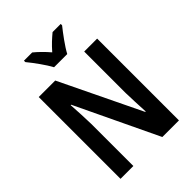

<svg xmlns="http://www.w3.org/2000/svg" viewBox="-263 -1061 1185 1185"><g transform="rotate(-45 329.5 -468.5)"><path d="M272 -777H387C410 -821 459 -886 490 -925V-937H419C388 -911 362 -888 329 -850C299 -885 267 -916 241 -937H169V-925C202 -885 250 -819 272 -777ZM585 0V-714H472V-351C473 -303 476 -244 479 -184H475L219 -714H75V0H187V-368C186 -418 183 -476 179 -539H183L440 0Z"/></g></svg>

Font: Noto Sans Arabic Cond SemBd
Style: Regular
Weight: 600
Width: 3
Designer: Monotype Design Team, Nadine Chahine, Nizar Qandah and Khaled Hosny
Foundry: Monotype Imaging Inc.
Version: Version 2.012